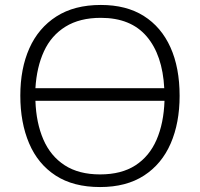

<svg xmlns="http://www.w3.org/2000/svg" viewBox="-20 -745 808 775"><path d="M705 -358Q705 -249 669 -166Q633 -83 561.5 -36.5Q490 10 384 10Q276 10 204.5 -36.5Q133 -83 97.5 -166.5Q62 -250 62 -359Q62 -468 98.5 -550Q135 -632 207.5 -678.5Q280 -725 387 -725Q490 -725 560.5 -680.5Q631 -636 668 -554Q705 -472 705 -358ZM387 -673Q302 -673 244.5 -637.5Q187 -602 157.5 -538Q128 -474 123 -389H643Q636 -523 572 -598Q508 -673 387 -673ZM384 -41Q470 -41 526.5 -77.5Q583 -114 612 -181Q641 -248 644 -338H123Q126 -249 155 -182Q184 -115 241 -78Q298 -41 384 -41Z"/></svg>

Font: BC Sans Light
Style: Regular
Weight: 300
Designer: Monotype Design Team
Foundry: Monotype Imaging Inc.
Version: Version 2.000;GOOG;noto-source:20170915:90ef993387c0